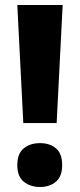

<svg xmlns="http://www.w3.org/2000/svg" viewBox="-20 -734 319 766"><path d="M206 -243 230 -714H49L73 -243ZM49 -75Q49 -30 75 -9Q101 12 140 12Q178 12 203 -9Q228 -30 228 -75Q228 -122 203 -142.5Q178 -163 140 -163Q100 -163 74.5 -142Q49 -121 49 -75Z"/></svg>

Font: Noto Sans Arabic SemiCondensed Extra
Style: Regular
Weight: 800
Width: 4
Designer: Nadine Chahine - Monotype Design Team
Foundry: Monotype Imaging Inc.
Version: Version 1.902